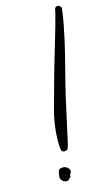

<svg xmlns="http://www.w3.org/2000/svg" viewBox="-88 -788 426 844"><g transform="rotate(-10 125.0 -366.0)"><path d="M250 -736.3Q250 -716.8 248.5 -698.2Q247.1 -679.7 245.1 -660.2Q238.3 -594.7 228 -530.3Q217.8 -465.8 207 -401.4Q199.2 -352.5 193.4 -304.7Q187.5 -256.8 180.7 -208Q179.7 -200.2 178.2 -188.5Q176.8 -176.8 175.3 -164.6Q173.8 -152.3 171.9 -141.6Q169.9 -130.9 168 -124Q166 -119.1 161.1 -116.7Q156.2 -114.3 151.4 -114.3Q140.6 -114.3 137.7 -123Q132.8 -141.6 131.3 -163.1Q129.9 -184.6 129.9 -204.1Q129.9 -256.8 139.2 -307.6Q148.4 -358.4 158.2 -410.2Q168 -466.8 179.7 -522Q191.4 -577.1 202.1 -632.8Q206.1 -652.3 209.5 -670.4Q212.9 -688.5 215.8 -707Q217.8 -714.8 218.3 -723.1Q218.8 -731.4 220.7 -739.3Q223.6 -749 234.4 -749Q238.3 -749 244.1 -745.1Q250 -741.2 250 -736.3ZM164.1 -21.5Q164.1 -16.6 158.2 -8.8V-6.8Q158.2 -4.9 158.7 -2.9Q159.2 -1 159.2 1Q152.3 5.9 149.9 11.2Q147.5 16.6 136.7 16.6Q127 16.6 118.7 9.3Q110.4 2 110.4 -7.8Q110.4 -24.4 113.3 -35.2Q116.2 -45.9 136.7 -45.9Q146.5 -45.9 155.3 -39.1Q164.1 -32.2 164.1 -21.5ZM143.6 4.9V1L142.6 2Q142.6 2.9 143.1 3.4Q143.6 3.9 143.6 4.9Z"/></g></svg>

Font: Calligraffitti
Style: Regular
Weight: 400
Designer: Dathan Boardman
Foundry: Open Window
Version: Version 1.002